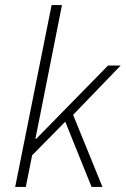

<svg xmlns="http://www.w3.org/2000/svg" viewBox="-20 -739 497 759"><path d="M40 0 184 -719H225L120 -190H123L407 -480H457L269 -285L385 0H342L238 -258L107 -125L82 0Z"/></svg>

Font: Source Sans 3 Light
Style: Italic
Weight: 300
Italic angle: -11°
Designer: Paul D. Hunt
Foundry: Adobe
Version: Version 3.046;hotconv 1.0.118;makeotfexe 2.5.65603